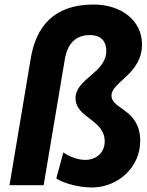

<svg xmlns="http://www.w3.org/2000/svg" viewBox="-20 -817 648 849"><path d="M386 12C503 12 600 -79 600 -193C600 -337 473 -331 473 -395C473 -454 608 -490 608 -621C608 -727 515 -797 394 -797C218 -797 138 -700 115 -553L22 2H173L266 -551C277 -624 315 -662 377 -662C421 -662 450 -640 450 -592C450 -495 314 -469 314 -383C314 -295 443 -289 443 -192C443 -145 409 -110 357 -110C325 -110 287 -124 260 -143L229 -28C263 -5 332 12 386 12Z"/></svg>

Font: Jost*
Style: Bold Italic
Weight: 700
Italic angle: -10°
Version: Version 3.7